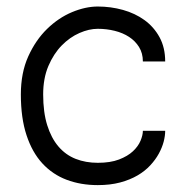

<svg xmlns="http://www.w3.org/2000/svg" viewBox="-20 -547 540 580"><path d="M411.6 -361.3Q411.6 -386.2 400.1 -404.8Q388.7 -423.3 369.9 -435.5Q351.1 -447.8 326.4 -453.9Q301.8 -460 275.4 -460Q249 -460 220 -447.3Q190.9 -434.6 166.5 -409.7Q142.1 -384.8 126.2 -347.7Q110.4 -310.5 110.4 -261.7Q110.4 -208 122.6 -168.9Q134.8 -129.9 156.5 -104.5Q178.2 -79.1 208.5 -67.1Q238.8 -55.2 275.4 -55.2Q313.5 -55.2 339.6 -65.2Q365.7 -75.2 381.6 -90.1Q397.5 -105 404.5 -121.8Q411.6 -138.7 411.6 -151.9H479Q479 -136.7 474.4 -118.9Q469.7 -101.1 459.7 -82.8Q449.7 -64.5 433.8 -47.4Q418 -30.3 395.5 -17.1Q373 -3.9 343 4.2Q313 12.2 275.4 12.2Q224.1 12.2 181.4 -3.9Q138.7 -20 107.9 -53.5Q77.1 -86.9 60.1 -138.7Q43 -190.4 43 -261.7Q43 -327.1 65.4 -376.7Q87.9 -426.3 122.3 -459.7Q156.7 -493.2 197.5 -510.3Q238.3 -527.3 275.4 -527.3Q314.5 -527.3 351.3 -517.1Q388.2 -506.8 416.5 -486.3Q444.8 -465.8 461.9 -434.6Q479 -403.3 479 -361.3Z"/></svg>

Font: AnjaliOldLipi
Style: Regular
Weight: 400
Italic angle: -12°
Designer: Kevin & Siji
Foundry: Kevin & Siji
Version: Version 0.730 2004